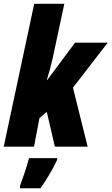

<svg xmlns="http://www.w3.org/2000/svg" viewBox="-33 -780 593 1021"><path d="M-13.2 0 148.9 -759.8H309.1L246.1 -465.8Q233.9 -411.6 215.8 -354H217.8L366.2 -553.2H540L355 -314L433.1 0H258.8L215.8 -185.1L176.8 -151.9L147.9 0ZM73.2 221.2V209Q84.5 178.7 98.6 136.7Q112.8 94.7 121.1 61H271V69.8Q253.9 106.9 229.2 148.2Q204.6 189.5 182.1 221.2Z"/></svg>

Font: Open Sans Condensed ExtraBold
Style: Italic
Weight: 800
Width: 3
Italic angle: -12°
Designer: Monotype Design Team
Foundry: Monotype Imaging Inc.
Version: Version 3.003; ttfautohint (v1.8.4)